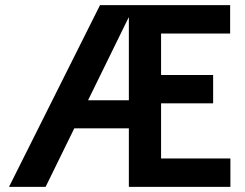

<svg xmlns="http://www.w3.org/2000/svg" viewBox="-20 -725 950 745"><path d="M15 0 368 -705H503L500 -657H479L157 0ZM221 -227V-336H534V-227ZM480 0V-705H873V-595H555L605 -662V-42L555 -110H874V0ZM561 -324V-434H807V-324Z"/></svg>

Font: TikTok Sans 24pt SemiBold
Style: Regular
Weight: 600
Version: Version 4.000